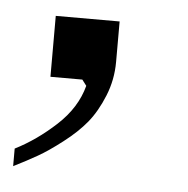

<svg xmlns="http://www.w3.org/2000/svg" viewBox="-32 -134 313 319"><g transform="rotate(5 124.0 25.5)"><path d="M155.8 -34.2Q155.8 -4.4 144.8 22.7Q133.8 49.8 118.7 68.4Q103.5 86.9 80.3 104.7Q57.1 122.6 40 132.3Q22.9 142.1 0.5 153.3V124Q36.1 106 68.1 76.4Q100.1 46.9 109.9 9.8L102.5 0H49.3V-101.6H155.8Z"/></g></svg>

Font: Happy Times at the IKOB Italic
Style: Regular
Weight: 400
Designer: Lucas Le Bihan
Foundry: Lucas Le Bihan
Version: Version 1.000;PS 1.0;hotconv 1.0.88;makeotf.lib2.5.647800